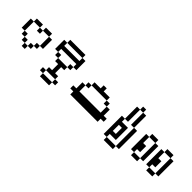

<svg xmlns="http://www.w3.org/2000/svg" viewBox="76 -941 1597 1597"><g transform="rotate(45 875.0 -142.5)"><path d="M35.7 -214.3V-107.1H71.4V-214.3ZM71.4 -107.1V-71.4H107.1V-107.1ZM107.1 -71.4V-35.7H142.9V-71.4ZM142.9 -35.7V0H178.6V-35.7ZM178.6 -71.4V-35.7H214.3V-71.4ZM214.3 -107.1V-71.4H250V-107.1ZM250 -214.3V-107.1H285.7V-214.3ZM250 -214.3V-250H178.6V-214.3ZM71.4 -250V-214.3H142.9V-250ZM142.9 -214.3V-178.6H178.6V-214.3Z M428.6 35.7V0H392.9V35.7ZM428.6 35.7V71.4H535.7V35.7ZM428.6 -35.7V0H535.7V-35.7H500V-107.1H535.7V-142.9H428.6V-107.1H464.3V-35.7ZM535.7 0V35.7H571.4V0ZM428.6 -142.9V-178.6H392.9V-142.9ZM392.9 -178.6V-214.3H571.4V-178.6H607.1V-285.7H571.4V-250H392.9V-285.7H357.1V-178.6ZM535.7 -178.6V-142.9H571.4V-178.6ZM571.4 -285.7V-321.4H392.9V-285.7Z M714.3 -35.7V0H1035.7V-35.7H1071.4V-71.4H1035.7V-142.9H1000V-71.4H750V-142.9H714.3V-71.4H678.6V-35.7ZM750 -178.6V-142.9H785.7V-178.6ZM785.7 -214.3V-178.6H964.3V-214.3H892.9V-250H857.1V-214.3ZM964.3 -178.6V-142.9H1000V-178.6Z M1285.7 -178.6V35.7H1321.4V-178.6ZM1285.7 -178.6V-321.4H1250V-178.6ZM1285.7 35.7H1178.6V71.4H1285.7ZM1178.6 35.7V0H1250V-142.9H1178.6V-178.6H1142.9V35.7ZM1178.6 -321.4V-178.6H1214.3V-321.4ZM1214.3 -107.1V-35.7H1178.6V-107.1ZM1250 -321.4V-357.1H1214.3V-321.4Z M1428.6 -35.7V-71.4H1464.3V-142.9H1428.6V-214.3H1392.9V-35.7ZM1428.6 -35.7V0H1500V-35.7ZM1428.6 -250V-214.3H1500V-250ZM1500 -214.3V-35.7H1535.7V-214.3ZM1607.1 -35.7V-71.4H1642.9V-142.9H1607.1V-214.3H1571.4V-35.7ZM1607.1 -35.7V0H1678.6V-35.7ZM1607.1 -250V-214.3H1678.6V-250ZM1678.6 -214.3V-35.7H1714.3V-214.3Z"/></g></svg>

Font: Gossip Icons Low Pixel
Style: Regular
Weight: 500
Designer: Deborah Khodanovich
Version: Version 1.001;Glyphs 3.3.1 (3343)